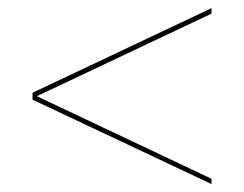

<svg xmlns="http://www.w3.org/2000/svg" viewBox="-20 -624 600 472"><path d="M60 -382.5V-396L500 -604V-590.5ZM500 -171.5 60 -379V-392.5L500 -184.5Z"/></svg>

Font: Bodoni Moda 18pt SemiBold
Style: Italic
Weight: 600
Italic angle: -13°
Designer: Owen Earl
Foundry: indestructible type
Version: Version 2.005